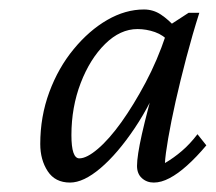

<svg xmlns="http://www.w3.org/2000/svg" viewBox="-20 -601 453 403"><path d="M127 -217.8Q95.7 -217.8 80.1 -241.7Q64.5 -265.6 64.5 -298.8Q64.5 -356.4 83.5 -407.7Q102.5 -459 134.8 -498Q167 -537.1 205.1 -559.1Q243.2 -581.1 282.2 -581.1Q301.8 -581.1 317.9 -570.3Q334 -559.6 349.6 -542L335.9 -512.7Q323.2 -527.3 305.2 -533.7Q287.1 -540 268.6 -540Q232.4 -540 200.7 -508.8Q168.9 -477.5 149.4 -426.8Q129.9 -376 129.9 -317.4Q129.9 -268.6 146.5 -268.6Q162.1 -268.6 185.5 -288.6Q209 -308.6 234.9 -344.7Q260.7 -380.9 285.6 -427.7Q310.5 -474.6 328.1 -527.3L334 -546.9L376 -574.2H398.4Q383.8 -528.3 371.1 -480Q358.4 -431.6 348.6 -388.2Q338.9 -344.7 333 -310.5Q327.1 -276.4 326.2 -258.8Q344.7 -269.5 361.8 -284.2Q378.9 -298.8 394.5 -319.3L413.1 -295.9Q392.6 -271.5 373 -253.9Q353.5 -236.3 335.9 -227.1Q318.4 -217.8 302.7 -217.8Q288.1 -217.8 277.8 -227.1Q267.6 -236.3 267.6 -252.9Q267.6 -273.4 277.8 -319.3Q288.1 -365.2 313.5 -456.1H326.2Q298.8 -385.7 262.7 -332Q226.6 -278.3 190.9 -248Q155.3 -217.8 127 -217.8Z"/></svg>

Font: Crimson Pro ExtraLight Light
Style: Italic
Weight: 300
Italic angle: -12°
Version: Version 1.002